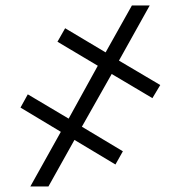

<svg xmlns="http://www.w3.org/2000/svg" viewBox="-20 -675 653 695"><path d="M384.3 -407.2 276.4 -216.3 424.8 -127.4 397.9 -79.6 249.5 -168.5 155.3 0H89.8L200.2 -197.8L54.2 -285.6L80.6 -333.5L228.5 -245.6L334 -437L188 -523.9L215.8 -572.8L362.3 -485.4L457.5 -655.3H522L410.6 -455.6L560.1 -367.2L531.7 -319.8Z"/></svg>

Font: Inter 16pt Light
Style: Regular
Weight: 300
Version: Version 4.001;git-66647c0bb